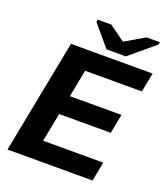

<svg xmlns="http://www.w3.org/2000/svg" viewBox="-150 -939 915 1045"><g transform="rotate(20 308.0 -416.5)"><path d="M15.6 0 143.6 -658.7H616.2L594.7 -547.4H266.1L235.4 -389.2H534.2L512.7 -277.8H213.9L181.2 -111.3H529.8L508.3 0ZM447.3 -696.8H335.4L232.9 -818.4L235.8 -832.5H314L404.3 -767.1H406.2L518.1 -832.5H595.7L592.8 -818.4Z"/></g></svg>

Font: Liberation Mono
Style: Bold Italic
Weight: 700
Italic angle: -12°
Monospace: yes
Designer: Steve Matteson
Foundry: Ascender Corporation
Version: Version 2.1.5